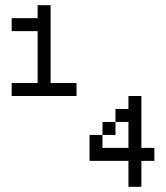

<svg xmlns="http://www.w3.org/2000/svg" viewBox="-20 -720 640 740"><path d="M25 -350H275V-400H175V-700H125V-650H25V-600H125V-400H25ZM325 -100H475V0H525V-100H575V-150H525V-350H475V-300H425V-250H475V-150H375V-200H325ZM375 -200H425V-250H375Z"/></svg>

Font: LS-VG5000 Light
Style: Regular
Weight: 400
Designer: Justin Bihan, 2021
Foundry: Justin Bihan, 2021
Version: Version 1.000;Glyphs 3.1.2 (3151)